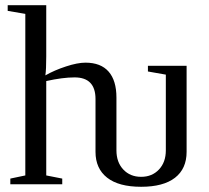

<svg xmlns="http://www.w3.org/2000/svg" viewBox="-20 -714 810 744"><path d="M526.9 9.8Q439.9 9.8 395 -25.6Q350.1 -61 350.1 -125.5V-330.1Q350.1 -414.1 269 -414.1Q223.1 -414.1 159.2 -399.9V-34.2L221.2 -22V0H20V-22L78.1 -34.2V-660.2L9.8 -671.9V-693.8H159.2V-495.1Q159.2 -444.3 155.8 -421.9Q190.9 -441.9 235.6 -456.5Q280.3 -471.2 311 -471.2Q370.6 -471.2 400.9 -436.5Q431.2 -401.9 431.2 -335.9V-131.3Q431.2 -85.4 457.8 -57.1Q484.4 -28.8 526.9 -28.8Q569.3 -28.8 595.9 -57.1Q622.6 -85.4 622.6 -131.3V-424.8L553.2 -437V-459H703.1V-125.5Q703.1 -60.1 658 -25.1Q612.8 9.8 526.9 9.8Z"/></svg>

Font: Times New Roman
Style: Regular
Weight: 400
Designer: Steve Matteson
Foundry: Ascender Corporation
Version: Version 2.00.3